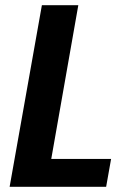

<svg xmlns="http://www.w3.org/2000/svg" viewBox="-20 -718 499 738"><path d="M141 -698H281L177 -107H407L388 0H17Z"/></svg>

Font: Poppins SemiBold
Style: Italic
Weight: 600
Italic angle: -10°
Designer: Ninad Kale (Devanagari), Jonny Pinhorn (Latin)
Foundry: Indian Type Foundry
Version: Version 3.200;PS 1.000;hotconv 16.6.54;makeotf.lib2.5.65590